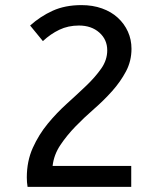

<svg xmlns="http://www.w3.org/2000/svg" viewBox="-20 -732 640 752"><path d="M88 0Q85 -18 85 -37Q85 -101 108.5 -153Q132 -205 167 -247.5Q202 -290 242.5 -326.5Q283 -363 318 -396.5Q353 -430 376.5 -463.5Q400 -497 400 -535Q400 -577 369 -604.5Q338 -632 289 -632Q247 -632 212.5 -615.5Q178 -599 148 -571L98 -632Q138 -668 186.5 -690Q235 -712 299 -712Q343 -712 379.5 -699Q416 -686 441.5 -662.5Q467 -639 481 -608Q495 -577 495 -541Q495 -493 473.5 -452.5Q452 -412 419.5 -375.5Q387 -339 348.5 -305.5Q310 -272 276 -237Q242 -202 216.5 -164Q191 -126 186 -82H494V0Z"/></svg>

Font: ABeeZee
Style: Regular
Weight: 400
Designer: Anja Meiners
Foundry: Anja Meiners
Version: Version 1.001